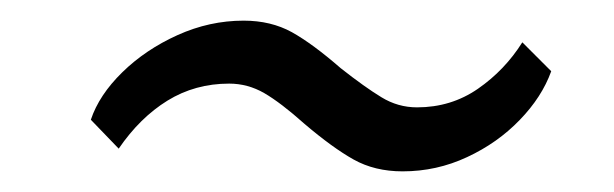

<svg xmlns="http://www.w3.org/2000/svg" viewBox="-20 -528 595 186"><path d="M370 -362Q343 -362 322.5 -373.5Q302 -385 275 -408Q252 -428.5 236 -437.8Q220 -447 202 -447Q169 -447 142.2 -430.5Q115.5 -414 95 -384L68 -412Q76 -436 98.5 -458Q121 -480 152 -494Q183 -508 216 -508Q242.5 -508 262.8 -496.8Q283 -485.5 310 -462Q333.5 -443.5 349.5 -433.8Q365.5 -424 384 -424Q417 -424 443 -442Q469 -460 486 -487L514 -459Q505 -434 483.5 -411.8Q462 -389.5 432.5 -375.8Q403 -362 370 -362Z"/></svg>

Font: Merriweather Sans Variable Regular
Style: Italic
Weight: 300
Italic angle: -8°
Designer: Eben Sorkin
Foundry: Eben Sorkin
Version: Version 2.001